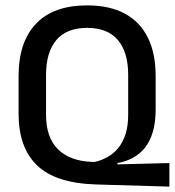

<svg xmlns="http://www.w3.org/2000/svg" viewBox="-20 -672 649 713"><path d="M609 21 337 13Q186.5 8.5 117.8 -57.8Q49 -124 49 -249.5V-390Q49 -516 113.8 -584Q178.5 -652 303.5 -652Q387 -652 443.5 -621.5Q500 -591 529 -532.5Q558 -474 558 -390V-265.5Q558 -218 547.8 -183Q537.5 -148 518.8 -124.2Q500 -100.5 474 -86.2Q448 -72 416 -66.5V-61.5L609 -66.5ZM319 -71 331 -70.5Q356.5 -76 379.2 -88.8Q402 -101.5 419.2 -122.5Q436.5 -143.5 446.2 -174Q456 -204.5 456 -245.5V-394Q456 -478 417.8 -523.2Q379.5 -568.5 303.5 -568.5Q227.5 -568.5 189.2 -523.2Q151 -478 151 -394V-245.5Q151 -162 194.8 -118.2Q238.5 -74.5 319 -71Z"/></svg>

Font: Anek Tamil Medium Medium
Style: Regular
Weight: 500
Version: Version 1.003